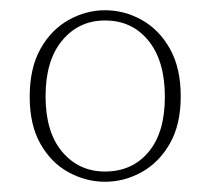

<svg xmlns="http://www.w3.org/2000/svg" viewBox="-20 -776 411 375"><path d="M185 -421Q148 -421 114 -439.5Q80 -458 59 -495Q38 -532 38 -587Q38 -643 59 -680.5Q80 -718 114 -737Q148 -756 185 -756Q223 -756 257 -737Q291 -718 312 -680.5Q333 -643 333 -588Q333 -533 312 -496Q291 -459 257 -440Q223 -421 185 -421ZM185 -441Q238 -441 270 -479Q302 -517 302 -587Q302 -657 270 -696.5Q238 -736 185 -736Q134 -736 101.5 -697Q69 -658 69 -588Q69 -518 101.5 -479.5Q134 -441 185 -441Z"/></svg>

Font: Source Serif 4 SmText ExtraLight
Style: Regular
Weight: 200
Designer: Frank Grießhammer
Foundry: Adobe
Version: Version 4.005;hotconv 1.1.0;makeotfexe 2.6.0